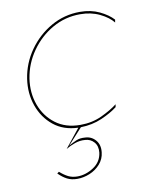

<svg xmlns="http://www.w3.org/2000/svg" viewBox="-80 -529 632 810"><g transform="rotate(-10 236.5 -124.0)"><path d="M60 -230Q70 -293 107 -345.5Q144 -398 198.5 -429Q253 -460 317 -460Q364 -460 401 -442Q438 -424 457 -400L459 -412Q438 -435 401.5 -452.5Q365 -470 318 -470Q251 -470 194 -437.5Q137 -405 98.5 -350.5Q60 -296 50 -230Q41 -169 60 -115Q79 -61 121.5 -26.5Q164 8 227 10L163 90Q181 79 202.5 71.5Q224 64 246 66Q269 67 284 84Q299 101 296 129Q291 168 257.5 190Q224 212 188 212Q166 212 149 203.5Q132 195 114 179L106 185Q124 203 142.5 212.5Q161 222 186 222Q213 222 239.5 211Q266 200 284.5 179Q303 158 306 130Q310 98 292.5 77.5Q275 57 248 56Q226 54 210 61Q194 68 176 78L238 10Q287 9 328.5 -9Q370 -27 397 -48L399 -60Q372 -39 330.5 -19.5Q289 0 238 0Q175 0 132 -32.5Q89 -65 70 -117.5Q51 -170 60 -230Z"/></g></svg>

Font: Jost* 200 Hairline Italic
Style: Italic
Weight: 100
Italic angle: -10°
Version: Version 3.200; ttfautohint (v0.97) -l 8 -r 50 -G 200 -x 14 -